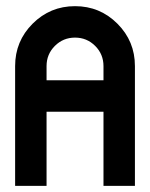

<svg xmlns="http://www.w3.org/2000/svg" viewBox="-20 -606 489 626"><path d="M131.8 -344.2H317.4V-390.6Q317.4 -429.2 290.3 -456.3Q263.2 -483.4 224.6 -483.4Q186 -483.4 158.9 -456.3Q131.8 -429.2 131.8 -390.6ZM317.4 -241.7H131.8V0H29.3V-390.6Q29.3 -471.7 86.4 -528.8Q143.6 -585.9 224.6 -585.9Q305.7 -585.9 362.8 -528.8Q419.9 -471.7 419.9 -390.6V0H317.4Z"/></svg>

Font: NAYAKA
Style: Regular
Weight: 400
Designer: R.S. Wihananto
Foundry: R.S. Wihananto
Version: Version 1.92